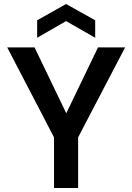

<svg xmlns="http://www.w3.org/2000/svg" viewBox="-20 -936 658 956"><path d="M249 0V-252L16 -700H152L324 -343H296L468 -700H603L369 -252V0ZM165 -748V-835L309 -916L454 -835V-748L309 -831Z"/></svg>

Font: DM Sans 16pt SemiBold
Style: Regular
Weight: 600
Version: Version 4.004;gftools[0.9.30]